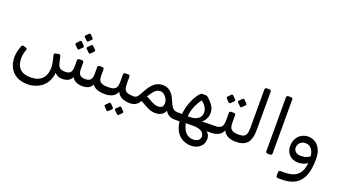

<svg xmlns="http://www.w3.org/2000/svg" viewBox="-74 -1438 4199 2373"><g transform="rotate(20 2025.5 -252.0)"><path d="M321.6 214.1Q235.7 214.1 176.3 181.2Q116.8 148.3 86 89.2Q55.2 30.1 55.2 -47.3Q55.2 -81.8 63.4 -119.1Q71.6 -156.4 87.1 -197.2Q91.8 -209.3 98.7 -213.7Q105.5 -218.1 116.1 -214.7L146.7 -204.9Q161.1 -200.7 163.7 -194.2Q166.2 -187.7 162.3 -177.1Q150.1 -147.1 144.6 -117.8Q139 -88.6 139 -60.2Q139 25.6 185.5 73.5Q232.1 121.3 326.2 121.3Q425.7 121.3 477.4 68.8Q529.1 16.2 529.1 -84.4Q529.1 -109.1 521 -149.2Q513 -189.3 501.8 -233.1Q498.6 -243.6 502.7 -251.7Q506.8 -259.9 517.9 -261.5L558.7 -269.6Q571.1 -271.8 577 -266Q582.9 -260.2 584.9 -249.1Q591.4 -221.6 597.2 -198.3Q603.1 -174.9 607.1 -155.7Q616.3 -121.8 638.9 -105.9Q661.5 -90 705.6 -90Q758.2 -90 776.7 -115.6Q795.2 -141.1 795.2 -191.7V-271.1Q795.2 -282.1 800.8 -288.9Q806.5 -295.8 817.2 -295.8H856Q866.7 -295.8 872.2 -288.7Q877.7 -281.7 877.7 -270.7V-191.4Q877.7 -136.6 898.6 -113.4Q919.6 -90.2 971.3 -90Q1022.5 -90 1041.1 -116.3Q1059.7 -142.6 1059.7 -192.9V-278.8Q1059.7 -289 1064.7 -295.5Q1069.7 -302 1079.7 -302H1121.2Q1131.1 -302 1136.6 -295.5Q1142.2 -289 1142.2 -278.8V-192.1Q1142.2 -137.9 1168.4 -116Q1194.6 -94.1 1258.8 -94.1H1279.1Q1294.1 -94.1 1294.1 -79.1V-28.1Q1294.1 1.9 1263.7 1.9Q1199.9 1.9 1158.4 -13.4Q1116.9 -28.8 1093.3 -63.3Q1078.8 -28.4 1045 -11.7Q1011.1 5 969.1 5Q918.9 5 883 -11.6Q847 -28.3 827.3 -64Q818.5 -42.5 801.5 -26.9Q784.6 -11.3 760.3 -3.2Q736.1 5 704.5 5Q667.4 5 643.5 -5.5Q619.7 -15.9 601.9 -38.9Q595.6 28.2 569 76.1Q542.4 124 503.2 154.3Q464 184.6 416.8 199.3Q369.6 214.1 321.6 214.1ZM847.7 -539.5Q842.9 -534.7 836.9 -535.2Q830.9 -535.7 825.3 -540.5L789.9 -575.9Q779.4 -587.4 789.9 -597.9L825.3 -633.4Q836 -644.1 846.7 -633.4L881.9 -597.9Q894.2 -586.1 883.1 -574.9ZM774.6 -409.4Q770 -404.8 763 -404.7Q755.9 -404.6 750.2 -410.4L713.6 -447.8Q708.8 -453.4 708.8 -460Q708.8 -466.6 713.6 -472.2L750.2 -509.6Q762.1 -522.3 774.6 -509.6L812 -472.2Q817.7 -467.2 818.2 -459.8Q818.7 -452.4 813 -446.8ZM923.8 -409.4Q918.9 -403.6 911.9 -404.6Q905 -405.6 899.4 -410.4L861 -447.8Q856.2 -452.6 856.2 -460.1Q856.2 -467.6 861 -472.2L899.4 -509.6Q911.3 -521.1 922.8 -509.6L960.2 -472.2Q965.8 -467.4 966 -460Q966.2 -452.6 960.4 -446.8Z M1264 1.9Q1249 1.9 1249 -13.9V-64.1Q1249 -94.1 1279 -94.1Q1340.5 -94.1 1365.1 -118.1Q1389.6 -142.2 1389.6 -205.4V-303.9Q1389.6 -326.4 1411.5 -326.4H1452.1Q1474 -326.4 1474 -303.9V-205.4Q1474 -162.2 1486.6 -137.8Q1499.2 -113.4 1527.6 -103.7Q1556.1 -94.1 1604.6 -94.1Q1619.6 -94.1 1619.6 -79.1V-28.1Q1619.6 1.9 1589.6 1.9Q1535 1.9 1489.9 -16.5Q1444.9 -34.9 1419.6 -85.7Q1398 -35.6 1355.7 -16.9Q1313.4 1.9 1264 1.9ZM1373.6 183.9Q1369.1 188.4 1362.1 187.9Q1355.2 187.4 1349.6 182.9L1312.8 146Q1308.2 141.2 1308.1 134Q1308 126.7 1312.8 122L1349.6 85.1Q1355.2 79.6 1361.7 79.6Q1368.2 79.6 1373.6 85.1L1410.3 122Q1415.9 126.7 1416.4 134.1Q1416.9 141.4 1411.3 147ZM1511.4 183.9Q1506.8 188.4 1500 187.9Q1493.1 187.4 1487.6 182.9L1449.7 146Q1445.1 141.2 1445 133.9Q1444.9 126.6 1449.7 122L1487.6 85.1Q1493.1 79.6 1499.5 79.6Q1505.8 79.6 1510.4 85.1L1547.2 122Q1552.8 126.7 1553.3 134.1Q1553.8 141.4 1548.2 147Z M1929.8 8.7Q1906.8 8.7 1886.6 5Q1866.4 1.3 1843.4 -7.9Q1820.4 -17.1 1790.8 -33.3Q1761.1 -49.5 1718.4 -74.5Q1698.9 -41.2 1677.4 -24.7Q1655.9 -8.3 1634.1 -3.2Q1612.2 1.9 1590 1.9Q1575 1.9 1575 -13.1V-64.1Q1575 -94.1 1605 -94.1Q1622.4 -94.1 1634.8 -100.3Q1647.3 -106.5 1660.9 -125.3Q1674.5 -144.1 1694.6 -182.2Q1731.3 -251.1 1765.1 -287.1Q1798.8 -323.1 1831.3 -336.4Q1863.7 -349.7 1897.4 -349.7Q1934.3 -349.7 1966.2 -335.7Q1998 -321.7 2025.1 -288.8Q2052.2 -255.9 2075 -198.2Q2092.1 -157.2 2107.4 -134.2Q2122.7 -111.2 2142.3 -102.6Q2162 -94.1 2191.2 -94.1Q2206.2 -94.1 2206.2 -79.1V-28.1Q2206.2 1.9 2176.2 1.9Q2137.2 1.9 2107.6 -14.1Q2078 -30 2054.4 -67.6Q2037.8 -28 2004.3 -9.7Q1970.9 8.7 1929.8 8.7ZM1932.9 -80Q1959.2 -79.8 1978.8 -93.3Q1998.4 -106.8 1999.2 -145.1Q2000 -175.7 1985 -203.6Q1969.9 -231.6 1946.1 -249.6Q1922.2 -267.7 1895.4 -267.7Q1875.2 -267.7 1856.2 -259.1Q1837.3 -250.5 1815 -225.5Q1792.7 -200.4 1762.1 -150.2Q1815.1 -120.7 1844.6 -105.8Q1874.1 -90.9 1893.1 -85.5Q1912.1 -80.2 1932.9 -80Z M2478.9 236.4Q2431.6 236.4 2388.6 219.7Q2345.7 203 2312.6 167.2Q2279.5 131.5 2260.6 74.6Q2241.8 17.8 2241.8 -62.7Q2241.8 -119.4 2257.4 -181.2Q2273.1 -243.1 2301.1 -300Q2329.2 -356.9 2365.3 -397.3Q2372.9 -405.7 2380.2 -409.2Q2387.4 -412.6 2398 -412.6H2438Q2449.7 -412.6 2456.8 -408.8Q2463.9 -405.1 2471.4 -398.5Q2514.3 -361.8 2542.1 -320.9Q2569.9 -279.9 2570.7 -225.9Q2570.7 -182.2 2550.1 -143.3Q2529.4 -104.5 2494.9 -86L2486.9 -89.2Q2521.4 -90.8 2550.2 -92Q2579.1 -93.2 2608 -93.7Q2636.9 -94.1 2671.4 -94.1Q2681 -94.1 2684.3 -89.5Q2687.6 -84.9 2687.6 -72V-22.5Q2687.6 -10.6 2680.2 -4.3Q2672.8 1.9 2654.2 1.9H2578L2552.1 -20.2Q2602.5 -4.2 2622.4 24.2Q2642.4 52.6 2642.4 90.8Q2642.4 134.9 2620.8 167.8Q2599.3 200.7 2562.4 218.6Q2525.5 236.4 2478.9 236.4ZM2173.9 1.9Q2161 1.9 2161 -16.9V-70.1Q2161 -83.8 2167.7 -88.9Q2174.3 -94.1 2187.9 -94.1H2261.1V1.9ZM2476.4 155.1Q2523.2 155.1 2545.9 135.7Q2568.7 116.3 2568.7 83.6Q2568.7 42.1 2530.7 19Q2492.6 -4 2420.5 -4H2294.3V-90.9H2340.2Q2389.2 -90.9 2423.5 -104.7Q2457.8 -118.6 2475.7 -144Q2493.5 -169.5 2493.5 -203.6Q2493.5 -244.9 2469.4 -279.3Q2445.4 -313.6 2399.1 -349.4L2424.7 -350.2Q2401.7 -320.1 2377.3 -278.3Q2352.9 -236.5 2336.5 -186.3Q2320.1 -136.1 2320.1 -80.1Q2320.1 2.2 2341.9 54.2Q2363.6 106.1 2399.1 130.6Q2434.6 155.1 2476.4 155.1Z M2658 1.9Q2643 1.9 2643 -13.9V-64.1Q2643 -94.1 2673 -94.1H2685.6Q2731.9 -94.1 2756.8 -116.9Q2781.8 -139.8 2781.8 -203.6V-304.1Q2781.8 -326.6 2803.6 -326.6H2842.4Q2864.2 -326.6 2864.2 -304.1V-203.6Q2864.2 -138.6 2893 -116.3Q2921.8 -94.1 2975.4 -94.1H2993Q3008 -94.1 3008 -79.1V-28.1Q3008 1.9 2978 1.9Q2928.1 1.9 2884.5 -16.6Q2840.9 -35.1 2813.9 -85.7Q2791.6 -34.3 2748.9 -16.2Q2706.3 1.9 2658 1.9ZM2758.9 -425.7Q2754.4 -421.1 2747.3 -421Q2740.3 -420.9 2734.6 -426.7L2697.9 -464.1Q2693.4 -469.7 2693.2 -476.2Q2693 -482.7 2697.9 -488.5L2734.6 -525.9Q2740.3 -531.7 2747.3 -531.6Q2754.2 -531.5 2758.9 -525.9L2796.4 -488.5Q2802.1 -483.6 2802.6 -476.1Q2803.1 -468.7 2797.4 -463.1ZM2908.2 -425.7Q2903.2 -419.9 2896.3 -420.9Q2889.4 -421.9 2883.8 -426.7L2845.4 -464.1Q2840.6 -468.9 2840.6 -476.3Q2840.6 -483.7 2845.4 -488.5L2883.8 -525.9Q2889.4 -531.5 2895.4 -531.6Q2901.4 -531.7 2907.2 -525.9L2944.6 -488.5Q2950.4 -483.6 2950.5 -476.2Q2950.6 -468.9 2944.8 -463.1Z M2978 1.9Q2963 1.9 2963 -13.1V-64.1Q2963 -94.1 2993 -94.1Q3028.1 -94.1 3050.9 -104.1Q3073.8 -114.1 3084.6 -140.8Q3095.5 -167.6 3095.5 -218.4V-727Q3095.5 -737 3102 -743.5Q3108.5 -750 3118.5 -750H3155Q3166 -750 3172 -743.5Q3178 -737 3178 -727V-226Q3178 -165.2 3166.5 -121.6Q3154.9 -78.1 3130.7 -50.5Q3106.4 -22.9 3068.6 -10.4Q3030.7 2.1 2978 1.9Z M3402.4 5Q3392.4 5 3385.9 -1.5Q3379.4 -8 3379.4 -18V-727Q3379.4 -737 3385.9 -743.5Q3392.4 -750 3402.4 -750H3438.9Q3449.9 -750 3455.9 -743.5Q3461.9 -737 3461.9 -727V-18Q3461.9 -8 3455.9 -1.5Q3449.9 5 3438.9 5Z M3630.5 246.3Q3617.3 246.3 3610.2 240.2Q3603.1 234 3603.1 219.5V175.6Q3603.1 164.3 3610.2 158.6Q3617.3 153 3631.8 153L3681.9 152.8Q3768.7 152.6 3822.1 121.9Q3875.5 91.3 3898.7 26.8Q3922 -37.7 3918.1 -138.3L3990.8 -135.9Q3990.8 -10.2 3959.1 75.2Q3927.4 160.6 3857.8 203.5Q3788.2 246.3 3675.2 246.3ZM3915.5 -137.4Q3913.2 -201 3883 -239.2Q3852.8 -277.4 3803.7 -277.4Q3770.3 -277.4 3748.3 -263.7Q3726.2 -250 3715.5 -229Q3704.7 -208.1 3704.7 -186.1Q3704.7 -149.7 3731.1 -129.4Q3757.4 -109.1 3797 -109.1Q3841.2 -109.1 3876.2 -123.1Q3911.2 -137.1 3923.1 -154.2L3933.5 -75.4Q3912.7 -50.1 3875.7 -34.7Q3838.8 -19.3 3790.6 -20.2Q3739.7 -21.1 3704.7 -43.6Q3669.7 -66 3651.7 -101.7Q3633.6 -137.5 3633.6 -179Q3633.6 -217.2 3645.5 -251.1Q3657.3 -284.9 3680 -310.4Q3702.7 -335.9 3735.4 -350.6Q3768.1 -365.3 3808.9 -365.3Q3861.3 -365.3 3902.3 -337.8Q3943.2 -310.4 3967 -259.3Q3990.8 -208.2 3990.8 -135.9Z"/></g></svg>

Font: Rubik Light
Style: Regular
Weight: 300
Designer: Hubert and Fischer
Foundry: Hubert and Fischer
Version: Version 2.300;gftools[0.9.30]